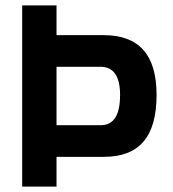

<svg xmlns="http://www.w3.org/2000/svg" viewBox="-20 -690 640 710"><path d="M189 0V-110H364C495 -110 559 -184 559 -339C559 -486 495 -560 364 -560H189V-670H62V0ZM189 -227V-443H352C400 -443 424 -408 424 -339C424 -263 400 -227 352 -227Z"/></svg>

Font: LT Wave Mono Bold
Style: Regular
Weight: 700
Designer: Daniel Lyons
Version: Version 2.5 (Glyphs App)